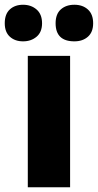

<svg xmlns="http://www.w3.org/2000/svg" viewBox="-59 -788 412 808"><path d="M254 -614Q289 -614 311 -633.5Q333 -653 333 -690Q333 -728 311 -748Q289 -768 254 -768Q219 -768 197 -748.5Q175 -729 175 -690Q175 -614 254 -614ZM38 -614Q72 -614 95 -633.5Q118 -653 118 -690Q118 -728 95 -748Q72 -768 38 -768Q4 -768 -17.5 -748.5Q-39 -729 -39 -690Q-39 -653 -17.5 -633.5Q4 -614 38 -614ZM236 -553H58V0H236Z"/></svg>

Font: Noto Sans UI SemiCondensed Black
Style: Regular
Weight: 900
Width: 4
Designer: Monotype Design Team
Foundry: Monotype Imaging Inc.
Version: 1.001